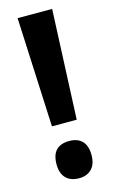

<svg xmlns="http://www.w3.org/2000/svg" viewBox="-114 -759 485 816"><g transform="rotate(-15 128.5 -351.5)"><path d="M183 -232H74L52 -714H204ZM51 -71Q51 -153 129 -153Q165 -153 185 -132.5Q205 -112 205 -71Q205 -31 184.5 -10Q164 11 129 11Q92 11 71.5 -10Q51 -31 51 -71Z"/></g></svg>

Font: Noto Sans Thai ExtCond
Style: Bold
Weight: 700
Width: 2
Designer: Monotype Design Team
Foundry: Monotype Imaging Inc.
Version: Version 2.002; ttfautohint (v1.8.4.7-5d5b)